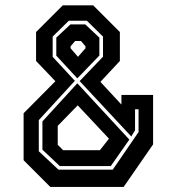

<svg xmlns="http://www.w3.org/2000/svg" viewBox="-20 -720 681 740"><path d="M174 0.5 71 -102.5V-283.5L193.5 -407L119 -485V-596.5L222 -699.5H339L442 -596.5V-485L367 -404.5L448 -317V-354H570V-163.5L456.5 0.5ZM223.5 -141H365L400 -185.5L279.5 -314L202.5 -235V-162ZM210.5 -80 143.5 -143V-252L278 -399L478.5 -182L407 -80ZM205.5 -66H414.5L514 -211V-299H500.5V-218L486 -194L287 -407.5L377 -501.5V-579L315 -640H245L183 -579V-501L268.5 -408.5L129.5 -257V-137ZM278 -418 197 -505.5V-575L251.5 -626H308.5L363 -575V-506ZM280.5 -501 309.5 -534V-541.5L292 -562H269.5L252 -541.5V-534Z"/></svg>

Font: Tourney Thin
Style: Regular
Weight: 100
Designer: Tyler Finck
Foundry: Etcetera Type Co
Version: Version 1.015